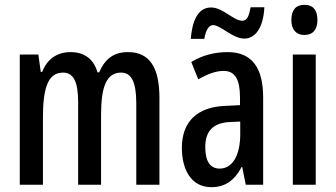

<svg xmlns="http://www.w3.org/2000/svg" viewBox="-20 -766 1392 796"><path d="M511 -550C452 -550 416 -523 391 -466H384C371 -515 335 -550 273 -550C217 -550 176 -522 155 -468H149L139 -540H62V0H158V-275C158 -390 174 -465 241 -465C284 -465 304 -429 304 -341V0H399V-290C399 -405 421 -465 482 -465C524 -465 545 -428 545 -338V0H641V-360C641 -488 599 -550 511 -550Z M771 -605H827C833 -642 847 -662 863 -662C895 -662 944 -606 993 -606C1039 -606 1072 -652 1076 -736H1019C1013 -702 1005 -680 985 -680C947 -680 905 -735 855 -735C795 -735 776 -668 771 -605ZM924 -550C868 -550 817 -536 773 -509L802 -437C842 -460 876 -472 907 -472C955 -472 975 -436 975 -361V-330L912 -327C798 -322 734 -262 734 -153C734 -67 770 10 856 10C914 10 952 -18 982 -74H984L999 0H1071V-362C1071 -483 1026 -550 924 -550ZM931 -260 976 -262V-210C976 -121 943 -67 891 -67C853 -67 831 -95 831 -156C831 -222 863 -256 931 -260Z M1242 -746C1206 -746 1188 -724 1188 -683C1188 -643 1208 -621 1242 -621C1277 -621 1296 -643 1296 -683C1296 -723 1279 -746 1242 -746ZM1289 -540H1194V0H1289Z"/></svg>

Font: Noto Sans Arabic UI XCn Md
Style: Regular
Weight: 500
Width: 2
Designer: Monotype Design Team, Nadine Chahine and Nizar Qandah
Foundry: Monotype Imaging Inc.
Version: Version 2.010